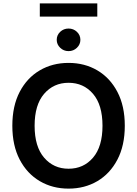

<svg xmlns="http://www.w3.org/2000/svg" viewBox="-20 -1111 815 1141"><path d="M721.6 -363.6Q721.6 -246.1 677.7 -162.5Q633.9 -78.8 558.4 -34.4Q483 9.9 387.4 9.9Q291.9 9.9 216.3 -34.6Q140.6 -79.2 96.9 -162.8Q53.3 -246.4 53.3 -363.6Q53.3 -481.2 96.9 -564.8Q140.6 -648.4 216.3 -692.8Q291.9 -737.2 387.4 -737.2Q483 -737.2 558.4 -692.8Q633.9 -648.4 677.7 -564.8Q721.6 -481.2 721.6 -363.6ZM589.1 -363.6Q589.1 -487.9 532.8 -553.4Q476.6 -619 387.4 -619Q298.7 -619 242.2 -553.4Q185.7 -487.9 185.7 -363.6Q185.7 -239.7 242.2 -174Q298.7 -108.3 387.4 -108.3Q476.6 -108.3 532.8 -174Q589.1 -239.7 589.1 -363.6ZM558.2 -1090.9V-1012.4H216.6V-1090.9ZM387.4 -807.2Q358.3 -807.2 337.7 -827.1Q317.1 -846.9 317.1 -874.3Q317.1 -902.3 337.7 -921.9Q358.3 -941.4 387.4 -941.4Q416.5 -941.4 437.1 -921.9Q457.7 -902.3 457.7 -874.3Q457.7 -846.9 437.1 -827.1Q416.5 -807.2 387.4 -807.2Z"/></svg>

Font: Inter Zeller Semi Bold
Style: Regular
Weight: 600
Designer: Rasmus Andersson; Joe Bland
Foundry: zeller
Version: Version 3.015;git-dec3a8cb1